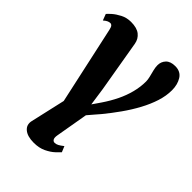

<svg xmlns="http://www.w3.org/2000/svg" viewBox="-246 -663 1017 1017"><g transform="rotate(45 262.0 -155.0)"><path d="M307.5 -151Q335 -191.5 354.8 -232Q374.5 -272.5 385.2 -314Q396 -355.5 396 -397Q396 -411 391.5 -429Q387 -447 382.2 -466Q377.5 -485 377.5 -500.5Q377.5 -527 395 -545.5Q412.5 -564 448 -564Q488 -564 507 -534Q526 -504 526 -461Q526 -419 511.8 -374.5Q497.5 -330 473 -284.5Q448.5 -239 417 -194.5Q385.5 -150 351.5 -108.5Q337 -92 323.5 -76Q310 -60 297 -45L265.5 137Q262 156.5 267.2 166Q272.5 175.5 283 175.5Q293.5 175.5 304.5 169.8Q315.5 164 332 151L345.5 183.5Q339 191 321 208Q303 225 273.8 239.2Q244.5 253.5 204.5 253.5Q156.5 253.5 132.5 233Q108.5 212.5 116 180L160.5 -15.5L65 -453Q61.5 -469.5 56.2 -475.8Q51 -482 43.5 -482Q37 -482 28.2 -478.8Q19.5 -475.5 5.5 -463.5L-8 -499Q-3.5 -505 14 -520.8Q31.5 -536.5 58 -550.2Q84.5 -564 117 -564Q160.5 -564 183.8 -545.8Q207 -527.5 212.5 -496.5L262 -206.5L276.5 -106Z"/></g></svg>

Font: Merriweather 28pt ExtraBold
Style: Italic
Weight: 800
Italic angle: -7.8°
Version: Version 2.101